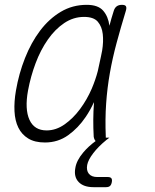

<svg xmlns="http://www.w3.org/2000/svg" viewBox="-20 -580 640 795"><path d="M426 153Q437 153 441 158Q445 163 443 174Q441 185 435.5 190Q430 195 419 195H367Q326 195 305.5 173.5Q285 152 292 115Q297 84 325 51Q346 26 376 4Q370 -2 368 -14Q364 -87 369 -152V-157Q354 -124 335 -96Q304 -50 262 -20Q220 10 166 10Q124 10 97 -6.5Q70 -23 56 -51.5Q42 -80 40 -119.5Q38 -159 46 -205Q58 -275 83.5 -339.5Q109 -404 146 -453Q183 -502 231.5 -531Q280 -560 339 -560Q386 -560 407 -536Q428 -512 433 -474V-473Q441 -504 451 -535Q455 -548 463.5 -554Q472 -560 485 -560Q498 -560 501.5 -554Q505 -548 501 -535Q480 -466 463 -403Q446 -340 435 -278Q424 -216 419.5 -151.5Q415 -87 418 -14V-10H433L420 0Q387 27 366 54.5Q345 82 341 103Q337 126 348 139.5Q359 153 383 153ZM173 -40Q212 -40 247.5 -65Q283 -90 311.5 -128.5Q340 -167 360 -213Q376 -251 385 -286Q391 -316 398 -346Q400 -358 403 -371Q409 -408 405.5 -439Q402 -470 385 -490Q368 -510 328 -510Q284 -510 246 -484.5Q208 -459 178 -416Q148 -373 127.5 -318.5Q107 -264 96 -205Q82 -128 102 -84Q122 -40 173 -40Z"/></svg>

Font: Maple Mono Thin
Style: Italic
Weight: 250
Italic angle: -10°
Monospace: yes
Designer: subframe7536
Version: Version 7.000